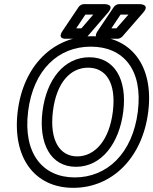

<svg xmlns="http://www.w3.org/2000/svg" viewBox="-20 -865 736 922"><path d="M339 -13C185 -13 90 -128 115 -330C140 -531 261 -641 416 -641C572 -641 667 -531 642 -330C617 -128 494 -13 339 -13ZM332 37C519 37 665 -108 692 -330C719 -551 608 -691 422 -691C237 -691 92 -551 65 -330C38 -108 146 37 332 37ZM345 -64C468 -64 553 -177 572 -330C591 -482 531 -590 409 -590C287 -590 203 -482 184 -330C165 -177 222 -64 345 -64ZM351 -114C268 -114 217 -189 234 -330C251 -470 319 -540 403 -540C487 -540 539 -470 522 -330C505 -189 434 -114 351 -114ZM371 -729H346L390 -795H428ZM377 -679C384 -679 393 -682 399 -689L499 -805C533 -845 484 -845 484 -845H382C374 -845 364 -840 358 -832L280 -716C253 -675 297 -679 297 -679ZM515 -729 559 -795H597L539 -729ZM449 -716C422 -675 466 -679 466 -679H545C552 -679 561 -683 567 -689L668 -805C702 -844 653 -845 653 -845H551C543 -845 533 -840 527 -832Z"/></svg>

Font: Falling Sky
Style: OuObl
Weight: 400
Designer: Paul D. Hunt
Foundry: Adobe Systems Incorporated
Version: Version 1.02